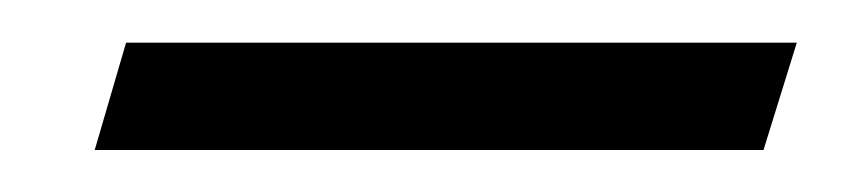

<svg xmlns="http://www.w3.org/2000/svg" viewBox="-20 -270 405 90"><path d="M24.4 -199.7 39.1 -250H353.5L337.9 -199.7Z"/></svg>

Font: Elstob 18pt ExtraBold
Style: Italic
Weight: 800
Italic angle: -20°
Designer: Peter S. Baker
Version: Version 1.015